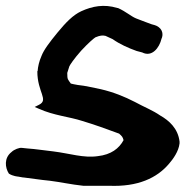

<svg xmlns="http://www.w3.org/2000/svg" viewBox="-108 -591 626 648"><path d="M-78 -5C-64 4 -47 5 -47 5L-30 8H-28C-2 11 28 16 60 19C93 23 134 32 173 36H260C357 40 422 10 463 -39C476 -54 495 -80 498 -107V-113C493 -157 463 -184 433 -201C407 -219 378 -230 347 -247C312 -265 275 -280 232 -290L184 -300C166 -302 142 -306 131 -309C121 -324 119 -321 119 -345L126 -367C128 -372 142 -393 166 -420C190 -446 209 -462 214 -465C231 -472 238 -472 248 -470L272 -459C296 -442 325 -429 353 -419L372 -414C405 -397 430 -430 437 -460C443 -472 443 -493 420 -504C415 -506 412 -507 404 -509L385 -516C373 -521 360 -525 351 -529C334 -536 317 -552 290 -564H288C243 -578 203 -570 166 -553C138 -540 114 -515 86 -481C59 -448 40 -423 32 -402C24 -384 20 -366 19 -351H18V-350C18 -279 58 -254 23 -237L9 -230L23 -224C74 -201 126 -197 169 -183C209 -171 254 -155 294 -140C304 -131 306 -129 309 -118C294 -90 267 -69 222 -64C174 -57 128 -73 72 -80C43 -83 14 -88 -16 -90L-35 -92C-42 -93 -60 -87 -69 -78C-95 -58 -91 -25 -78 -5Z"/></svg>

Font: Stray Cat
Style: ExBlk
Weight: 1000
Version: Version 1.0